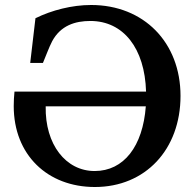

<svg xmlns="http://www.w3.org/2000/svg" viewBox="-20 -735 778 769"><path d="M35 -310C35 -115 170 14 360 14C562 14 703 -136 703 -351C703 -565 556 -715 345 -715C268 -715 187 -694 122 -662L101 -483H152C165 -513 175 -543 189 -570C223 -633 281 -651 342 -651C474 -651 560 -542 565 -368H38C36 -349 35 -329 35 -310ZM163 -309H564C552 -149 476 -50 359 -50C244 -50 160 -156 163 -309Z"/></svg>

Font: LT Superior Serif Semibold
Style: Regular
Weight: 600
Designer: Daniel Lyons
Foundry: LyonsType
Version: Version 2.120;FEAKit 1.0